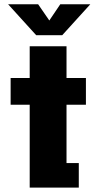

<svg xmlns="http://www.w3.org/2000/svg" viewBox="-20 -856 490 876"><path d="M392 -836.5 264 -695.5H145L17 -836.5H154L205 -762.5L255 -836.5ZM283.5 -112H339.5V0H115.5V-378H28.5V-500H115.5V-645H283.5V-500H372V-378H283.5Z"/></svg>

Font: League Mono Condensed ExtraBold
Style: Regular
Weight: 800
Width: 1
Designer: Tyler Finck
Foundry: The League of Moveable Type / Tyler Finck
Version: Version 2.210